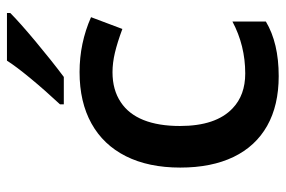

<svg xmlns="http://www.w3.org/2000/svg" viewBox="-152 -644 806 541"><g transform="rotate(-90 250.5 -373.0)"><path d="M49.3 -267.6Q49.3 -356.9 81.3 -420.7Q113.3 -484.4 173.6 -517.8Q233.9 -551.3 318.4 -551.3Q399.9 -551.3 473.1 -519L439.9 -430.7Q401.9 -444.8 373 -451.7Q344.2 -458.5 317.9 -458.5Q268.1 -458.5 233.4 -435.1Q200.2 -413.1 183.3 -371.1Q166.5 -329.1 166.5 -268.6Q166.5 -167 216.3 -120.1Q253.4 -84.5 314.5 -84.5Q393.1 -84.5 460.9 -120.6V-26.4Q400.4 9.8 307.1 9.8Q224.6 9.8 167 -22.7Q109.4 -55.2 79.3 -117.4Q49.3 -179.7 49.3 -267.6ZM350.6 -755.9H484.9V-746.6Q458.5 -720.2 405 -675.5Q351.6 -630.9 304.7 -595.7H227.5V-606.4Q267.6 -649.4 301 -689.9Q334.5 -730.5 350.6 -755.9Z"/></g></svg>

Font: Viking Open Sans Light
Style: Bold
Weight: 600
Foundry: Ascender Corporation
Version: Version 2.001